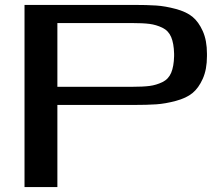

<svg xmlns="http://www.w3.org/2000/svg" viewBox="-20 -763 894 783"><path d="M80 -743H524Q580 -743 617 -740.5Q654 -738 697 -726.5Q740 -715 765 -694.5Q790 -674 807 -636Q824 -598 824 -544V-534Q824 -480 807 -442Q790 -404 765 -383.5Q740 -363 697 -351.5Q654 -340 617 -337.5Q580 -335 524 -335H214V0H80ZM517 -669H214V-409H517Q563 -409 590 -412.5Q617 -416 642 -428Q667 -440 678 -466Q689 -492 690 -534V-544Q689 -586 678 -612Q667 -638 642 -650Q617 -662 590 -665.5Q563 -669 517 -669Z"/></svg>

Font: Aneo
Style: Regular
Weight: 400
Designer: Anastasios Pappas
Foundry: Anastasios Pappas
Version: Version 1.000